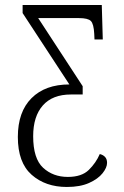

<svg xmlns="http://www.w3.org/2000/svg" viewBox="-20 -734 495 764"><path d="M246 10Q161 10 106 -38.5Q51 -87 51 -189Q51 -289 105.5 -343.5Q160 -398 256 -398L70 -682V-714H385L389 -577H356L355 -599Q353 -639 341.5 -650.5Q330 -662 294 -662H132L309 -391V-358H262Q189 -358 150.5 -314.5Q112 -271 112 -192Q112 -103 151.5 -66.5Q191 -30 250 -30Q305 -30 333.5 -58Q362 -86 377 -121Q390 -118 398 -109.5Q406 -101 406 -86Q406 -67 388 -44.5Q370 -22 334.5 -6Q299 10 246 10Z"/></svg>

Font: Noto Serif ExtraCondensed Light
Style: Regular
Weight: 300
Width: 2
Designer: Monotype Design Team
Foundry: Monotype Imaging Inc.
Version: Version 2.014; ttfautohint (v1.8.4.7-5d5b)